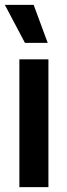

<svg xmlns="http://www.w3.org/2000/svg" viewBox="-24 -773 276 793"><path d="M56 0V-528H176V0ZM79 -596 -4 -753H115L173 -596Z"/></svg>

Font: Bricolage Grotesque 12pt Condensed SemiBold
Style: Regular
Weight: 600
Width: 3
Designer: Mathieu Triay
Foundry: Atelier Triay
Version: Version 1.001; ttfautohint (v1.8.4.7-5d5b);gftools[0.9.33.de